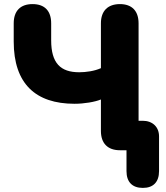

<svg xmlns="http://www.w3.org/2000/svg" viewBox="-20 -734 813 938"><path d="M473 -94C473 -34 506 0 566 0H598V102C598 155 626 184 678 184C729 184 757 155 757 102V-68C757 -113 726 -144 677 -144H657V-620C657 -681 624 -714 566 -714C507 -714 473 -681 473 -620V-401C442 -387 401 -381 367 -381C276 -381 230 -425 230 -537V-620C230 -681 198 -714 139 -714C80 -714 47 -681 47 -620V-531C47 -325 154 -227 344 -227C391 -227 444 -236 473 -248Z"/></svg>

Font: Nunito Black
Style: Regular
Weight: 900
Designer: Vernon Adams
Foundry: Vernon Adams
Version: Version 3.602